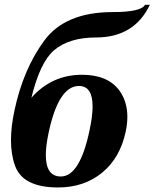

<svg xmlns="http://www.w3.org/2000/svg" viewBox="-20 -783 654 812"><path d="M237.3 -36.6Q317.4 -36.6 358.4 -230.5Q371.6 -291.5 371.6 -333Q371.6 -419.4 314 -419.4Q228 -419.4 186 -223.6Q173.8 -167 173.8 -127.4Q173.8 -36.6 237.3 -36.6ZM225.6 9.8Q76.2 9.8 43.5 -82.5Q26.4 -129.4 26.4 -190.4Q26.4 -247.6 41.5 -317.4Q78.6 -490.7 167.2 -611.3Q255.9 -731.9 456.5 -731.9Q576.7 -731.9 593.3 -762.7H613.8Q547.9 -624.5 386.2 -624.5Q272.5 -624.5 208.5 -570.3Q149.4 -520 112.8 -369.6Q199.2 -466.8 326.7 -466.8Q436.5 -466.8 485.4 -399.4Q518.6 -353 518.6 -289.1Q518.6 -259.8 511.7 -226.6Q487.8 -114.7 411.6 -52.5Q335.4 9.8 225.6 9.8Z"/></svg>

Font: Munson
Style: Bold Italic
Weight: 700
Italic angle: -12°
Designer: Paul James MIller
Foundry: High-Logic / Made with FontCreator
Version: Version 2.10;May 5, 2019;FontCreator 11.5.0.2430 64-bit